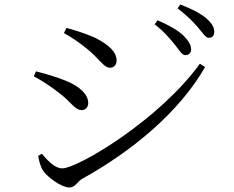

<svg xmlns="http://www.w3.org/2000/svg" viewBox="-20 -819 1040 853"><path d="M758 -619C778 -594 788 -574 804 -574C818 -574 829 -583 829 -600C829 -619 819 -636 795 -661C771 -684 731 -707 680 -729L667 -711C709 -679 736 -646 758 -619ZM859 -698C881 -673 892 -651 908 -651C923 -651 932 -661 932 -677C932 -698 921 -716 896 -738C871 -759 832 -780 781 -799L769 -782C813 -748 837 -723 859 -698ZM264 -672C292 -657 335 -629 369 -600C422 -557 441 -518 469 -518C487 -518 498 -532 498 -550C498 -585 469 -618 401 -652C358 -671 312 -685 275 -695ZM868 -536C688 -286 325 -71 257 -71C224 -71 193 -104 166 -136L150 -127C151 -112 160 -76 172 -60C194 -28 256 14 288 14C314 14 324 -12 344 -24C565 -146 777 -321 891 -521ZM130 -480C171 -458 206 -435 244 -405C296 -366 312 -330 343 -330C362 -330 372 -345 372 -361C372 -399 335 -435 273 -460C228 -478 190 -489 140 -502Z"/></svg>

Font: Harano Aji Mincho TW
Style: Regular
Weight: 400
Foundry: Masamichi Hosoda
Version: HaranoAjiMinchoTW-Regular version 20230610;ttx 4.39.4